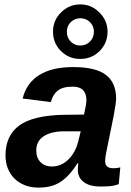

<svg xmlns="http://www.w3.org/2000/svg" viewBox="-20 -843 596 873"><path d="M436 5Q387 5 360.5 -15.5Q334 -36 334 -70Q334 -79 334.5 -86.5Q335 -94 336 -101H333Q312 -69 292.5 -48Q273 -27 252 -14Q231 -1 207 4.5Q183 10 155 10Q120 10 92.5 -1Q65 -12 45.5 -31.5Q26 -51 15.5 -77.5Q5 -104 5 -136Q5 -226 67 -272Q129 -318 269 -321L362 -322Q373 -371 373 -386Q373 -449 311 -449Q265 -449 242.5 -431Q220 -413 211 -379L83 -395Q100 -465 158 -501.5Q216 -538 313 -538Q415 -538 461.5 -502.5Q508 -467 508 -394Q508 -378 497 -317L462 -145Q458 -125 458 -110Q458 -98 462.5 -91.5Q467 -85 473.5 -82Q480 -79 486.5 -78.5Q493 -78 497 -78Q512 -78 527 -82L520 -6Q500 2 479 3.5Q458 5 436 5ZM347 -246H268Q211 -245 178 -223Q145 -201 145 -159Q145 -125 164.5 -105.5Q184 -86 216 -86Q258 -86 290.5 -117.5Q323 -149 336 -201ZM469 -699Q469 -647 433 -611Q397 -575 345 -575Q293 -575 257 -611Q221 -647 221 -699Q221 -750 257 -786Q294 -823 345 -823Q396 -823 432 -786Q469 -750 469 -699ZM407 -699Q407 -724 389.5 -742Q372 -760 345 -760Q320 -760 302 -742.5Q284 -725 284 -699Q284 -671 302 -653.5Q320 -636 345 -636Q371 -636 389 -654Q407 -672 407 -699Z"/></svg>

Font: Libra Sans Modern
Style: Bold Italic
Weight: 700
Italic angle: -12°
Foundry: Stefan Peev, Context Ltd
Version: Version 1.000